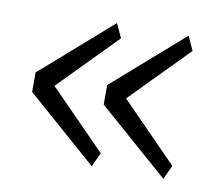

<svg xmlns="http://www.w3.org/2000/svg" viewBox="-54 -549 605 523"><g transform="rotate(10 248.5 -288.0)"><path d="M230 -90 35 -261V-315L230 -486L248 -447L92 -288L248 -129ZM428 -90 233 -261V-315L428 -486L446 -447L290 -288L446 -129Z"/></g></svg>

Font: IBM Plex Sans Arabic Light
Style: Regular
Weight: 300
Designer: Mike Abbink, Paul van der Laan, Pieter van Rosmalen, Wael Morcos, Khajak Apelian
Foundry: Bold Monday
Version: Version 1.2